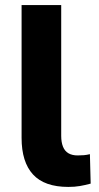

<svg xmlns="http://www.w3.org/2000/svg" viewBox="-20 -725 388 756"><path d="M249 11Q155 11 110 -38Q65 -87 65 -182V-705H221V-190Q221 -165 228 -147.5Q235 -130 249.5 -121.5Q264 -113 286 -113Q299 -113 310.5 -114Q322 -115 334 -118L337 -2Q315 4 294.5 7.5Q274 11 249 11Z"/></svg>

Font: Nunito Sans 10pt ExtraBold
Style: Regular
Weight: 800
Designer: Vernon Adams
Foundry: Vernon Adams
Version: Version 3.101;gftools[0.9.27]